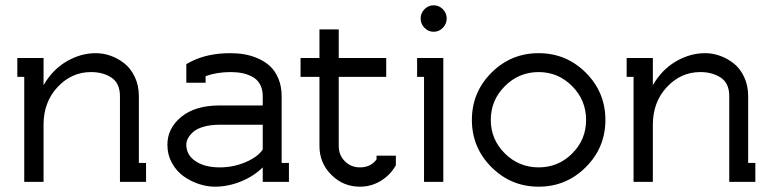

<svg xmlns="http://www.w3.org/2000/svg" viewBox="-20 -681 2893 719"><path d="M70.8 -393.1H44.9V-463.9H143.1V-361.8Q175.8 -419.4 228.8 -450.7Q281.7 -481.9 338.9 -481.9Q366.7 -481.9 394.3 -472.2Q421.9 -462.4 445.8 -443.6Q469.7 -424.8 484.9 -392.8Q500 -360.8 500 -320.8V-70.8H526.9V0H429.2V-320.8Q429.2 -369.1 397.7 -390.1Q366.2 -411.1 320.8 -411.1Q248 -411.1 195.6 -355Q143.1 -298.8 143.1 -213.9V0H70.8Z M802.7 -213.9Q768.6 -213.9 742.9 -206.5Q717.3 -199.2 703.9 -187.3Q690.4 -175.3 684.1 -163.1Q677.7 -150.9 677.7 -139.2Q677.7 -100.6 712.2 -77.4Q746.6 -54.2 802.7 -54.2Q854 -54.2 899.7 -73.7Q945.3 -93.3 963.9 -121.1V-213.9ZM1062 0H963.9V-54.2Q929.7 -20.5 881.6 -1.2Q833.5 18.1 784.7 18.1Q755.4 18.1 724.9 8.1Q694.3 -2 667.7 -20.8Q641.1 -39.6 624 -70.6Q606.9 -101.6 606.9 -139.2Q606.9 -200.7 658.9 -243.4Q710.9 -286.1 802.7 -286.1H963.9V-320.8Q963.9 -347.2 953.4 -365.7Q942.9 -384.3 924.6 -393.8Q906.2 -403.3 886.5 -407.2Q866.7 -411.1 842.8 -411.1Q793 -411.1 750 -396V-371.1H677.7V-440.9L698.7 -452.1Q759.8 -481.9 842.8 -481.9Q870.1 -481.9 895.8 -477.5Q921.4 -473.1 947.3 -461.7Q973.1 -450.2 991.9 -432.6Q1010.7 -415 1022.7 -386.2Q1034.7 -357.4 1034.7 -320.8V-70.8H1062Z M1176.3 -570.8H1248.5V-463.9H1426.3V-393.1H1248.5V-133.8Q1248.5 -100.1 1271.5 -77.1Q1294.4 -54.2 1328.1 -54.2Q1368.2 -54.2 1390.1 -84V-98.1H1462.4V-62L1457.5 -54.2Q1437 -21.5 1402.6 -1.7Q1368.2 18.1 1328.1 18.1Q1265.1 18.1 1220.7 -26.4Q1176.3 -70.8 1176.3 -133.8V-393.1H1105.5V-463.9H1176.3Z M1567.9 -393.1H1542V-463.9H1640.1V0H1567.9ZM1569.6 -646.5Q1584 -661.1 1604 -661.1Q1624 -661.1 1638.4 -646.5Q1652.8 -631.8 1652.8 -611.8Q1652.8 -591.8 1638.4 -576.9Q1624 -562 1604 -562Q1584 -562 1569.6 -576.9Q1555.2 -591.8 1555.2 -611.8Q1555.2 -631.8 1569.6 -646.5Z M1820.3 -408.7Q1893.6 -481.9 1997.1 -481.9Q2100.6 -481.9 2173.8 -408.7Q2247.1 -335.4 2247.1 -231.9Q2247.1 -128.4 2173.8 -55.2Q2100.6 18.1 1997.1 18.1Q1893.6 18.1 1820.3 -55.2Q1747.1 -128.4 1747.1 -231.9Q1747.1 -335.4 1820.3 -408.7ZM1817.9 -231.9Q1817.9 -158.7 1870.6 -106.4Q1923.3 -54.2 1997.1 -54.2Q2070.8 -54.2 2122.8 -106.2Q2174.8 -158.2 2174.8 -231.9Q2174.8 -305.7 2122.6 -358.4Q2070.3 -411.1 1997.1 -411.1Q1923.3 -411.1 1870.6 -358.4Q1817.9 -305.7 1817.9 -231.9Z M2352.5 -393.1H2326.7V-463.9H2424.8V-361.8Q2457.5 -419.4 2510.5 -450.7Q2563.5 -481.9 2620.6 -481.9Q2648.4 -481.9 2676 -472.2Q2703.6 -462.4 2727.5 -443.6Q2751.5 -424.8 2766.6 -392.8Q2781.7 -360.8 2781.7 -320.8V-70.8H2808.6V0H2710.9V-320.8Q2710.9 -369.1 2679.4 -390.1Q2647.9 -411.1 2602.5 -411.1Q2529.8 -411.1 2477.3 -355Q2424.8 -298.8 2424.8 -213.9V0H2352.5Z"/></svg>

Font: Rawengulk
Style: Bold
Weight: 700
Version: Version 0.92